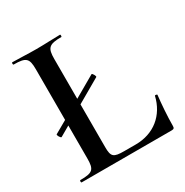

<svg xmlns="http://www.w3.org/2000/svg" viewBox="-148 -745 833 865"><g transform="rotate(-30 269.0 -312.5)"><path d="M513 -173C492 -83 423 -26 328 -26H269C213 -26 203 -34 203 -85V-307L326 -378C331 -380 318 -403 314 -400L203 -336V-543C203 -600 215 -613 280 -613C283 -613 283 -625 280 -625C247 -625 204 -622 155 -622C108 -622 64 -625 32 -625C28 -625 28 -613 32 -613C97 -613 108 -601 108 -544V-281L43 -244C38 -242 51 -219 56 -222L108 -252V-81C108 -23 97 -12 32 -12C28 -12 28 0 32 0H500C512 0 515 -4 515 -15C515 -64 520 -129 525 -171C525 -174 514 -176 513 -173Z"/></g></svg>

Font: Cormorant SC Semi
Style: Regular
Weight: 600
Designer: Christian Thalmann (Catharsis Fonts)
Version: Version 1.000;PS 001.000;hotconv 1.0.70;makeotf.lib2.5.58329